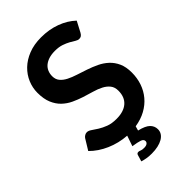

<svg xmlns="http://www.w3.org/2000/svg" viewBox="-269 -820 1087 1087"><g transform="rotate(-45 274.0 -276.5)"><path d="M465.5 -591.5Q459.5 -581 452.8 -576.2Q446 -571.5 436 -571.5Q425.5 -571.5 413.2 -579.2Q401 -587 384 -596.5Q367 -606 344.2 -613.8Q321.5 -621.5 290.5 -621.5Q262.5 -621.5 241.5 -614.8Q220.5 -608 206.2 -596Q192 -584 185 -567.2Q178 -550.5 178 -530.5Q178 -505 192.2 -488Q206.5 -471 230 -459Q253.5 -447 283.5 -437.5Q313.5 -428 345 -417.2Q376.5 -406.5 406.5 -392.2Q436.5 -378 460 -356.2Q483.5 -334.5 497.8 -303Q512 -271.5 512 -226.5Q512 -183 498.8 -144.2Q485.5 -105.5 460 -75Q434.5 -44.5 397.2 -24Q360 -3.5 312 4L304.5 30.5Q351.5 41.5 370.5 60.2Q389.5 79 389.5 105Q389.5 122 380.8 135.5Q372 149 355.8 158.5Q339.5 168 317 173Q294.5 178 267.5 178Q247 178 229.2 175.2Q211.5 172.5 194 167L205.5 128.5Q208.5 117 220 117Q227 117 235.2 120.8Q243.5 124.5 259.5 124.5Q276 124.5 284.2 118.2Q292.5 112 292.5 103Q292.5 88.5 274.5 82.2Q256.5 76 219 70.5L240.5 7.5Q209 5.5 178.2 -2Q147.5 -9.5 119.5 -21.8Q91.5 -34 67 -50.5Q42.5 -67 23 -87L62.5 -151.5Q67.5 -158.5 75.5 -163.2Q83.5 -168 92.5 -168Q105 -168 119.5 -157.8Q134 -147.5 154 -135Q174 -122.5 200.8 -112.2Q227.5 -102 265 -102Q322.5 -102 354 -129.2Q385.5 -156.5 385.5 -207.5Q385.5 -236 371.2 -254Q357 -272 333.5 -284.2Q310 -296.5 280 -305Q250 -313.5 219 -323.5Q188 -333.5 158 -347.5Q128 -361.5 104.5 -384Q81 -406.5 66.8 -440.2Q52.5 -474 52.5 -523.5Q52.5 -563 68.2 -600.5Q84 -638 114 -667Q144 -696 188 -713.5Q232 -731 289 -731Q353 -731 407 -711Q461 -691 499 -655Z"/></g></svg>

Font: Lato 2
Style: Bold
Weight: 700
Designer: Lukasz Dziedzic with Adam Twardoch and Botio Nikoltchev
Foundry: tyPoland Lukasz Dziedzic
Version: Version 2.015; 2015-08-06; http://www.latofonts.com/